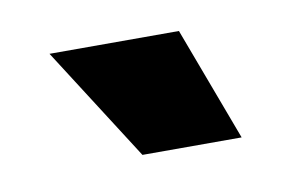

<svg xmlns="http://www.w3.org/2000/svg" viewBox="-34 -932 369 244"><g transform="rotate(-10 151.0 -810.5)"><path d="M40 -884H207L262 -737H134Z"/></g></svg>

Font: Mona Sans ExtraBold
Style: Regular
Weight: 800
Designer: Deni Anggara
Foundry: GitHub
Version: Version 2.000